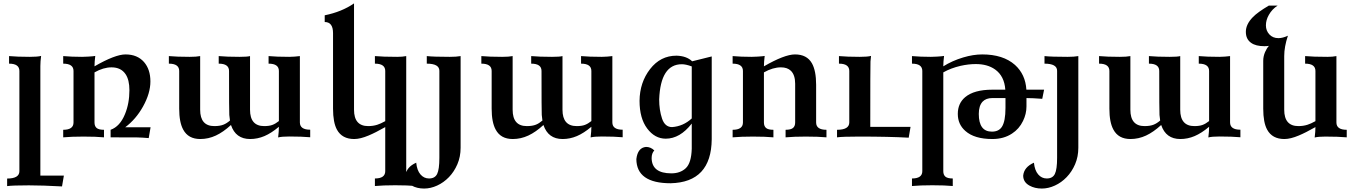

<svg xmlns="http://www.w3.org/2000/svg" viewBox="-20 -799 7888 1117"><path d="M340.8 285.6Q228 279.3 147.9 279.3Q53.2 279.3 21.5 283.7V239.7Q92.8 239.7 92.8 196.8V-386.2Q92.8 -428.7 32.7 -428.7V-472.7Q81.1 -468.3 153.8 -468.3Q197.8 -468.3 219.2 -473.6Q214.8 -441.9 214.8 -414.6V222.7H351.6Z M845.2 4.4Q806.2 1 777.8 0.5Q749.5 0 623.5 0V-43.9Q677.7 -63 707 -134.8Q732.9 -197.3 732.9 -274.4Q732.9 -334.5 710.4 -367.7Q683.6 -407.2 628.9 -407.2Q581.5 -407.2 529.8 -377.9V-86.4Q529.8 -64.9 542.2 -54.4Q554.7 -43.9 585 -43.9V0Q539.1 -4.4 465.8 -4.4Q396 -4.4 347.7 0V-43.9Q407.7 -43.9 407.7 -86.4V-386.2Q407.7 -428.7 347.7 -428.7V-472.7Q396 -468.3 457.5 -468.3Q474.6 -468.3 494.1 -469.7Q525.4 -471.7 534.2 -473.6Q529.8 -438.5 529.8 -413.1Q649.9 -482.4 710.4 -482.4Q778.8 -482.4 817.9 -438Q855 -395 855 -325.2Q855 -256.3 812 -179.2Q771 -105.5 708.5 -58.6H856Z M1435.1 9.8Q1351.1 9.8 1323.7 -71.8Q1279.3 -30.8 1235.8 -10.5Q1192.4 9.8 1145 9.8Q1075.2 9.8 1045.9 -44.9Q1022.5 -87.4 1022.5 -167V-386.2Q1022.5 -428.7 962.4 -428.7V-472.7Q1008.8 -468.3 1083.5 -468.3Q1122.6 -468.3 1144.5 -472.7V-160.6Q1144.5 -65.4 1227.1 -65.4Q1259.3 -65.4 1279.8 -73.7Q1297.9 -80.6 1317.9 -97.7Q1315.4 -111.8 1314 -130.4Q1312.5 -148.9 1312.5 -386.2Q1312.5 -428.7 1252.4 -428.7V-472.7Q1298.8 -468.3 1373.5 -468.3Q1418.5 -468.3 1434.6 -472.7V-160.6Q1434.6 -65.4 1517.1 -65.4Q1546.4 -65.4 1564.7 -72.3Q1583 -79.1 1602.5 -94.7V-386.2Q1602.5 -428.7 1542.5 -428.7V-472.7Q1588.9 -468.3 1663.1 -468.3Q1679.7 -468.3 1694.8 -469.7Q1719.2 -471.7 1724.6 -472.7V-86.9Q1724.6 -44.4 1784.7 -44.4V-0.5Q1736.3 -4.9 1663.6 -4.9Q1619.6 -4.9 1598.1 0.5Q1602.5 -34.7 1602.5 -61.5Q1558.6 -24.4 1518.3 -7.3Q1478 9.8 1435.1 9.8Z M2398.4 283.2Q2352.5 278.8 2279.3 278.8Q2209.5 278.8 2161.1 283.2V239.3Q2221.2 239.3 2221.2 196.8V-59.6Q2163.6 -26.9 2124.5 -10.7Q2076.2 9.8 2040.5 9.8Q1970.2 9.8 1940.4 -44.4Q1917.5 -85.9 1917.5 -167V-606.4Q1917.5 -670.9 1869.1 -670.9V-710Q1968.3 -730 2039.6 -779.3V-160.6Q2039.6 -65.4 2122.1 -65.4Q2150.4 -65.4 2174.8 -73.2Q2193.8 -79.1 2221.2 -94.2V-386.2Q2221.2 -428.7 2161.1 -428.7V-472.7Q2207.5 -468.3 2291.5 -468.3Q2321.3 -468.3 2343.3 -472.7V196.8Q2343.3 218.3 2355.7 228.8Q2368.2 239.3 2398.4 239.3Z M2447.3 297.9Q2406.2 297.9 2375.5 280.8Q2338.9 260.7 2338.9 222.7Q2343.8 172.9 2401.4 147.5Q2405.8 191.9 2426 215.6Q2446.3 239.3 2476.1 239.3Q2510.3 239.3 2523.2 212.9Q2536.1 186.5 2536.1 119.1V-387.2Q2536.1 -428.7 2462.9 -428.7V-472.7Q2502.4 -468.3 2596.7 -468.3Q2635.7 -468.3 2659.7 -472.7V60.5Q2659.7 112.8 2640.9 156.5Q2622.1 200.2 2591.6 231.7Q2561 263.2 2523.2 280.5Q2485.4 297.9 2447.3 297.9Z M3252.9 9.8Q3168.9 9.8 3141.6 -71.8Q3097.2 -30.8 3053.7 -10.5Q3010.3 9.8 2962.9 9.8Q2893.1 9.8 2863.8 -44.9Q2840.3 -87.4 2840.3 -167V-386.2Q2840.3 -428.7 2780.3 -428.7V-472.7Q2826.7 -468.3 2901.4 -468.3Q2940.4 -468.3 2962.4 -472.7V-160.6Q2962.4 -65.4 3044.9 -65.4Q3077.1 -65.4 3097.7 -73.7Q3115.7 -80.6 3135.7 -97.7Q3133.3 -111.8 3131.8 -130.4Q3130.4 -148.9 3130.4 -386.2Q3130.4 -428.7 3070.3 -428.7V-472.7Q3116.7 -468.3 3191.4 -468.3Q3236.3 -468.3 3252.4 -472.7V-160.6Q3252.4 -65.4 3335 -65.4Q3364.3 -65.4 3382.6 -72.3Q3400.9 -79.1 3420.4 -94.7V-386.2Q3420.4 -428.7 3360.4 -428.7V-472.7Q3406.7 -468.3 3481 -468.3Q3497.6 -468.3 3512.7 -469.7Q3537.1 -471.7 3542.5 -472.7V-86.9Q3542.5 -44.4 3602.5 -44.4V-0.5Q3554.2 -4.9 3481.4 -4.9Q3437.5 -4.9 3416 0.5Q3420.4 -34.7 3420.4 -61.5Q3376.5 -24.4 3336.2 -7.3Q3295.9 9.8 3252.9 9.8Z M3890.1 -59.6Q3955.1 -64.5 4004.4 -109.9V-412.6Q3970.2 -425.3 3946.8 -425.3Q3822.8 -425.3 3814.9 -220.7Q3814.9 -159.2 3831.5 -109.4Q3848.1 -59.6 3890.1 -59.6ZM3881.3 267.1Q3683.1 267.1 3682.1 126.5Q3689.9 60.1 3738.3 55.7Q3765.6 55.7 3786.6 76.2Q3771 92.3 3771 121.1Q3772.5 209.5 3885.7 209.5Q3938 209.5 3970 179.2Q4002 148.9 4004.4 65.9V-80.1Q3936 7.8 3853 7.8Q3789.6 7.8 3745.1 -51.5Q3700.7 -110.8 3700.7 -212.4Q3701.7 -319.3 3762 -397.2Q3822.3 -475.1 3915.5 -475.1Q3974.1 -473.6 4006.8 -442.4L4120.6 -470.7V11.2Q4118.2 261.7 3881.3 267.1Z M4788.1 0Q4742.2 -4.4 4667.5 -4.4Q4598.6 -4.4 4550.3 0V-43.9Q4580.6 -43.9 4593.3 -54.4Q4606 -64.9 4606 -86.4V-312Q4606 -362.8 4581.1 -387.2Q4560.5 -407.2 4523.4 -407.2Q4476.1 -407.2 4424.3 -377.9V-86.4Q4424.3 -64.9 4436.8 -54.4Q4449.2 -43.9 4479.5 -43.9V0Q4433.6 -4.4 4360.4 -4.4Q4290.5 -4.4 4242.2 0V-43.9Q4302.2 -43.9 4302.2 -86.4V-386.2Q4302.2 -428.7 4242.2 -428.7V-472.7Q4290.5 -468.3 4352.1 -468.3Q4369.1 -468.3 4388.7 -469.7Q4419.9 -471.7 4428.7 -473.6Q4424.3 -438.5 4424.3 -413.1Q4544.4 -482.4 4605 -482.4Q4674.3 -482.4 4703.6 -430.7Q4728 -387.2 4728 -305.7V-86.4Q4728 -43.9 4788.1 -43.9Z M5266.6 2Q5153.8 -4.4 4976.1 -4.4Q4881.3 -4.4 4849.6 0V-43.9Q4920.9 -43.9 4920.9 -86.9V-386.2Q4920.9 -428.7 4860.8 -428.7V-472.7Q4909.2 -468.3 4981.9 -468.3Q5025.9 -468.3 5047.4 -473.6Q5045.4 -458 5044.2 -441.4Q5043 -424.8 5043 -61H5277.3Z M5522.9 283.2Q5477.1 278.8 5403.8 278.8Q5334 278.8 5285.6 283.2V239.3Q5345.7 239.3 5345.7 196.8V-386.2Q5345.7 -428.7 5285.6 -428.7V-472.7Q5334 -468.3 5395.5 -468.3Q5412.6 -468.3 5432.1 -469.7Q5463.4 -471.7 5472.2 -473.6Q5467.8 -438.5 5467.8 -413.1Q5520 -445.8 5583.5 -464.8Q5642.1 -482.4 5694.3 -482.4Q5815.9 -482.4 5884.8 -421.4Q5945.8 -366.2 5951.2 -277.3H6054.2L6043.5 -224.1Q5986.3 -228.5 5951.7 -228.5V-179.7Q5951.7 -136.2 5931.6 -95.2Q5909.2 -48.8 5867.7 -22Q5819.8 9.8 5753.4 9.8Q5648.9 9.8 5596.2 -37.1Q5552.2 -75.7 5552.2 -136.2Q5552.2 -197.3 5594.7 -233.4Q5646.5 -277.3 5753.4 -277.3H5828.6Q5823.2 -356.4 5769 -395Q5724.6 -426.3 5657.2 -426.3Q5614.7 -426.3 5568.4 -416Q5511.7 -402.8 5467.8 -377.9V196.8Q5467.8 218.3 5480.2 228.8Q5492.7 239.3 5522.9 239.3ZM5750.5 -33.2Q5790.5 -33.2 5808.6 -61Q5829.6 -93.3 5829.6 -170.9V-228.5H5752.9Q5716.3 -228.5 5696.3 -207.5Q5674.3 -183.6 5674.3 -136.2Q5674.3 -33.2 5750.5 -33.2Z M6041 297.9Q6000 297.9 5969.2 280.8Q5932.6 260.7 5932.6 222.7Q5937.5 172.9 5995.1 147.5Q5999.5 191.9 6019.8 215.6Q6040 239.3 6069.8 239.3Q6104 239.3 6116.9 212.9Q6129.9 186.5 6129.9 119.1V-387.2Q6129.9 -428.7 6056.6 -428.7V-472.7Q6096.2 -468.3 6190.4 -468.3Q6229.5 -468.3 6253.4 -472.7V60.5Q6253.4 112.8 6234.6 156.5Q6215.8 200.2 6185.3 231.7Q6154.8 263.2 6116.9 280.5Q6079.1 297.9 6041 297.9Z M6846.7 9.8Q6762.7 9.8 6735.4 -71.8Q6690.9 -30.8 6647.5 -10.5Q6604 9.8 6556.6 9.8Q6486.8 9.8 6457.5 -44.9Q6434.1 -87.4 6434.1 -167V-386.2Q6434.1 -428.7 6374 -428.7V-472.7Q6420.4 -468.3 6495.1 -468.3Q6534.2 -468.3 6556.2 -472.7V-160.6Q6556.2 -65.4 6638.7 -65.4Q6670.9 -65.4 6691.4 -73.7Q6709.5 -80.6 6729.5 -97.7Q6727.1 -111.8 6725.6 -130.4Q6724.1 -148.9 6724.1 -386.2Q6724.1 -428.7 6664.1 -428.7V-472.7Q6710.4 -468.3 6785.2 -468.3Q6830.1 -468.3 6846.2 -472.7V-160.6Q6846.2 -65.4 6928.7 -65.4Q6958 -65.4 6976.3 -72.3Q6994.6 -79.1 7014.2 -94.7V-386.2Q7014.2 -428.7 6954.1 -428.7V-472.7Q7000.5 -468.3 7074.7 -468.3Q7091.3 -468.3 7106.4 -469.7Q7130.9 -471.7 7136.2 -472.7V-86.9Q7136.2 -44.4 7196.3 -44.4V-0.5Q7147.9 -4.9 7075.2 -4.9Q7031.2 -4.9 7009.8 0.5Q7014.2 -34.7 7014.2 -61.5Q6970.2 -24.4 6929.9 -7.3Q6889.6 9.8 6846.7 9.8Z M7452.1 9.8Q7381.8 9.8 7352.1 -44.4Q7329.1 -85.9 7329.1 -167V-445.3Q7329.1 -471.2 7339.8 -496.1Q7349.6 -518.6 7362.3 -532.2Q7348.6 -530.3 7335.9 -530.3Q7286.1 -530.3 7259.3 -549.3Q7228 -570.8 7228 -613.8Q7228 -657.7 7268.6 -699.2Q7296.4 -728 7361.8 -766.6H7413.1Q7380.4 -745.6 7361.8 -712.4Q7344.7 -682.6 7344.7 -651.4Q7344.7 -620.6 7364.7 -598.9Q7384.8 -577.1 7417.5 -577.1Q7442.4 -577.1 7472.7 -591.3Q7451.2 -526.9 7451.2 -472.7V-160.6Q7451.2 -65.4 7533.7 -65.4Q7562 -65.4 7586.4 -73.2Q7605.5 -79.1 7632.8 -94.2V-386.2Q7632.8 -428.7 7572.8 -428.7V-472.7Q7619.1 -468.3 7703.1 -468.3Q7732.9 -468.3 7754.9 -472.7V-86.4Q7754.9 -43.9 7814.9 -43.9V0Q7766.6 -4.4 7689.9 -4.4Q7649.9 -4.4 7628.4 1Q7632.8 -34.2 7632.8 -59.6Q7575.2 -26.9 7536.1 -10.7Q7487.8 9.8 7452.1 9.8Z"/></svg>

Font: Kelvinch
Style: Bold
Weight: 700
Designer: Paul James Miller
Foundry: High-Logic / Made with FontCreator
Version: Version 3.501;March 28, 2021;FontCreator 13.0.0.2683 64-bit